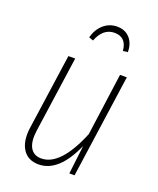

<svg xmlns="http://www.w3.org/2000/svg" viewBox="-138 -814 749 908"><g transform="rotate(20 236.5 -360.0)"><path d="M208 -628.9 186 -637.2Q197.3 -679.7 226.3 -704.8Q255.4 -730 293.9 -730Q334.5 -730 358.2 -703.4Q381.8 -676.8 381.8 -633.8L357.9 -630.9Q352.1 -698.2 292 -698.2Q234.9 -698.2 208 -628.9ZM166 9.8Q111.8 9.8 85.9 -30.5Q60.1 -70.8 69.8 -140.1L124 -520H158.2L104 -139.2Q95.7 -81.1 112.8 -51Q129.9 -21 168 -21Q264.6 -21 340.8 -206.1L383.8 -520H418L344.2 0H317.9L335 -144Q267.1 9.8 166 9.8Z"/></g></svg>

Font: Fira Sans Compressed UltraLight
Style: Italic
Weight: 200
Width: 3
Italic angle: -8°
Designer: Carrois Corporate & Edenspiekermann AG
Foundry: Carrois Corporate GbR & Edenspiekermann AG
Version: Version 4.203;PS 004.203;hotconv 1.0.88;makeotf.lib2.5.64775